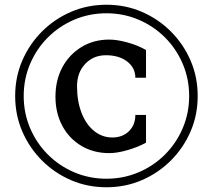

<svg xmlns="http://www.w3.org/2000/svg" viewBox="-20 -706 898 810"><path d="M429 84Q349 84 279.5 54Q210 24 157 -29Q104 -82 74 -151.5Q44 -221 44 -301Q44 -381 74 -450.5Q104 -520 157 -573Q210 -626 279.5 -656Q349 -686 429 -686Q509 -686 578.5 -656Q648 -626 701 -573Q754 -520 784 -450.5Q814 -381 814 -301Q814 -221 784 -151.5Q754 -82 701 -29Q648 24 578.5 54Q509 84 429 84ZM80 -301Q80 -229 107 -165.5Q134 -102 182 -54Q230 -6 293.5 21Q357 48 429 48Q501 48 564.5 21Q628 -6 676 -54Q724 -102 751 -165.5Q778 -229 778 -301Q778 -373 751 -436.5Q724 -500 676 -548Q628 -596 564.5 -623Q501 -650 429 -650Q357 -650 293.5 -623Q230 -596 182 -548Q134 -500 107 -436.5Q80 -373 80 -301ZM214 -298Q214 -368 243 -422Q272 -476 323.5 -507.5Q375 -539 441 -539Q474 -539 517.5 -527Q561 -515 596 -495V-378H551Q551 -420 516.5 -446.5Q482 -473 427 -473Q374 -473 339.5 -436.5Q305 -400 305 -342Q305 -279 324 -230Q343 -181 377 -153.5Q411 -126 454 -126Q497 -126 524 -152.5Q551 -179 551 -221H596V-104Q561 -85 517.5 -72.5Q474 -60 441 -60Q375 -60 323.5 -90.5Q272 -121 243 -175Q214 -229 214 -298Z"/></svg>

Font: Wittgenstein Medium
Style: Regular
Weight: 500
Designer: Jörg Drees
Foundry: Jörg Drees
Version: Version 1.500